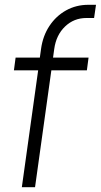

<svg xmlns="http://www.w3.org/2000/svg" viewBox="-20 -780 420 800"><path d="M71 0 139 -487H38L45 -540H146L151 -576Q158.5 -630.5 186 -672Q213.5 -713.5 255.5 -736.8Q297.5 -760 348 -760H380L372 -705H340Q288 -705 251 -669.5Q214 -634 206 -576L201 -540H349L342 -487H194L126 0Z"/></svg>

Font: Mohave Light
Style: Italic
Weight: 300
Italic angle: -8°
Designer: Gumpita Rahayu
Foundry: Tokotype
Version: Version 2.003